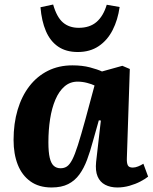

<svg xmlns="http://www.w3.org/2000/svg" viewBox="-20 -815 675 849"><path d="M541 -117Q540 -95 545 -84.5Q550 -74 567 -74Q578 -74 590.5 -79Q603 -84 614 -91L635 -34Q623 -24 601 -12.5Q579 -1 552.5 6.5Q526 14 499 14Q468 14 445 2Q422 -10 411.5 -35Q401 -60 405 -99L426 -282L417 -283L391 -191Q379 -146 365 -108.5Q351 -71 331 -43.5Q311 -16 281.5 -1Q252 14 208 14Q152 14 114.5 -13Q77 -40 58.5 -87Q40 -134 40 -196Q40 -269 58 -329.5Q76 -390 110 -434Q144 -478 192 -502Q240 -526 300 -526Q344 -526 378 -517Q412 -508 431 -499L521 -524L554 -510ZM248 -71Q264 -71 276 -79Q288 -87 299.5 -109Q311 -131 324.5 -173.5Q338 -216 357 -285L398 -437Q386 -443 365 -448.5Q344 -454 323 -454Q290 -454 265.5 -433Q241 -412 225 -374.5Q209 -337 201.5 -288.5Q194 -240 194 -186Q194 -142 200 -117Q206 -92 218 -81.5Q230 -71 248 -71ZM324 -585Q272 -585 237 -609Q202 -633 183 -677.5Q164 -722 159 -783L215 -795Q231 -739 258.5 -715.5Q286 -692 328 -692Q377 -692 407 -718Q437 -744 452 -794L509 -784Q501 -727 478 -682Q455 -637 416.5 -611Q378 -585 324 -585Z"/></svg>

Font: Literata
Style: Bold Italic
Weight: 700
Italic angle: -2°
Designer: Latin by Veronika Burian and Jose Scaglione. Greek by Irene Vlachou. Cyrillic by Vera Evstafieva
Foundry: TypeTogether
Version: Version 3.103;gftools[0.9.29]